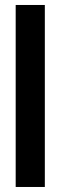

<svg xmlns="http://www.w3.org/2000/svg" viewBox="-20 -744 241 764"><path d="M42.4 0V-724.2H158.4V0Z"/></svg>

Font: Archivo SemiBold ExtraCondensed
Style: Regular
Weight: 600
Width: 2
Version: Version 2.001